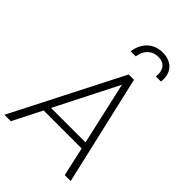

<svg xmlns="http://www.w3.org/2000/svg" viewBox="-300 -1114 1229 1229"><g transform="rotate(45 314.5 -499.5)"><path d="M-15 0H43L143 -197H487L531 0H585L413 -745H365ZM165 -242 381 -668 477 -242ZM269 -859H315C323 -918 361 -959 420 -959C479 -959 505 -918 497 -859H543C554 -936 511 -999 421 -999C332 -999 280 -938 269 -859Z"/></g></svg>

Font: Mluvka ExtraLight
Style: Italic
Weight: 200
Italic angle: -8°
Designer: Modified by Jiří Krblich, Original typeface by Gumpita Rahayu
Foundry: Gumpita Rahayu & Jiří Krblich
Version: Version 2.000;Glyphs 3.1.1 (3134)